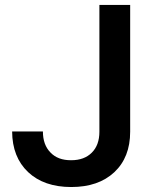

<svg xmlns="http://www.w3.org/2000/svg" viewBox="-20 -750 639 780"><path d="M269.5 9.8Q158.7 9.8 94.2 -50.8Q29.8 -111.8 29.3 -215.8H154.3Q154.3 -161.6 185.1 -130.4Q215.3 -98.6 269.5 -99.1Q322.3 -99.1 353 -129.9Q383.8 -160.6 383.8 -214.8V-730H508.8V-214.8Q508.8 -110.8 444.3 -50.3Q379.9 9.8 269.5 9.8Z"/></svg>

Font: UDEV Gothic 35
Style: Bold
Weight: 700
Version: v2.1.0; ttfautohint (v1.8.4.7-5d5b-dirty) -l 6 -r 45 -G 200 